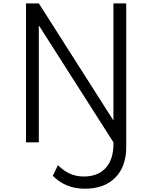

<svg xmlns="http://www.w3.org/2000/svg" viewBox="-20 -845 895 1140"><path d="M483.5 275.5Q599 275.5 664.2 210Q729.5 144.5 729.5 27.5V-825H653.5V-129.5L210.5 -825H134.5V0H210.5V-694.5L653.5 0V12Q653.5 101 608 152Q562.5 203 476 203Q435 203 397.2 187.2Q359.5 171.5 324 135.5L293.5 199Q370 275.5 483.5 275.5Z"/></svg>

Font: Spartan
Style: Regular
Weight: 400
Designer: Matt Bailey, Mirko Velimirovic
Foundry: Matt Bailey
Version: Version 1.003; ttfautohint (v1.8.3)